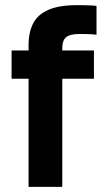

<svg xmlns="http://www.w3.org/2000/svg" viewBox="-20 -726 405 746"><path d="M91 0V-420H25V-530H91V-550Q91 -601 109 -635.5Q127 -670 168.5 -688Q210 -706 280 -706Q295 -706 317.5 -705.5Q340 -705 355 -703V-591Q340 -593 322.5 -593.5Q305 -594 290 -594Q252 -594 237 -581.5Q222 -569 222 -540V-530H345V-420H222V0Z"/></svg>

Font: Golos Text SemiBold
Style: Regular
Weight: 600
Designer: A.Korolkova, Vitaly Kuzmin
Foundry: ParaType Ltd
Version: Version 2.004